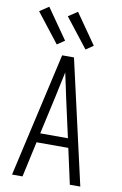

<svg xmlns="http://www.w3.org/2000/svg" viewBox="-106 -1060 713 1119"><g transform="rotate(10 250.0 -500.5)"><path d="M48 0 215 -735H285L452 0H390L344 -210H156L110 0ZM168 -265H332L282 -490Q274 -528 266 -565.5Q258 -603 250 -640Q242 -603 234 -565.5Q226 -528 218 -490ZM343 -792 208 -965 262 -1001 387 -822ZM173 -792 38 -965 92 -1001 217 -822Z"/></g></svg>

Font: Iosevka Term Light
Style: Regular
Weight: 300
Monospace: yes
Designer: Belleve Invis
Foundry: Belleve Invis
Version: Version 9.0.1; ttfautohint (v1.8.3)